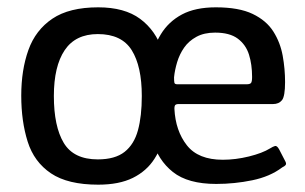

<svg xmlns="http://www.w3.org/2000/svg" viewBox="-20 -498 833 524"><path d="M248 6Q165 6 119 -25Q73 -56 55.5 -111.5Q38 -167 38 -237Q38 -307 57.5 -361.5Q77 -416 123 -447Q169 -478 248 -478Q320 -478 362.5 -446.5Q405 -415 423 -360.5Q441 -306 441 -237Q441 -187 432 -142.5Q423 -98 401.5 -64.5Q380 -31 342.5 -12.5Q305 6 248 6ZM247 -63Q294 -63 320 -83.5Q346 -104 356.5 -142.5Q367 -181 367 -236Q367 -317 339.5 -361Q312 -405 247 -405Q186 -405 156.5 -361Q127 -317 127 -236Q127 -153 154 -108Q181 -63 247 -63ZM381 -237Q381 -284 389.5 -327Q398 -370 419 -404.5Q440 -439 476.5 -458.5Q513 -478 569 -478Q632 -478 669.5 -460Q707 -442 726 -412Q745 -382 751.5 -346Q758 -310 758 -274Q758 -235 749.5 -224.5Q741 -214 725 -214H466Q462 -214 459 -212Q456 -210 456 -201Q459 -141 490 -101.5Q521 -62 588 -62Q623 -62 659.5 -71Q696 -80 717 -93Q725 -98 730.5 -99.5Q736 -101 742 -90L758 -59Q762 -52 760 -48.5Q758 -45 750 -41Q717 -16 668.5 -6Q620 4 570 4Q493 4 452 -28.5Q411 -61 396 -115.5Q381 -170 381 -237ZM668 -288Q668 -322 659.5 -349Q651 -376 629 -392.5Q607 -409 567 -409Q537 -409 516 -397.5Q495 -386 482.5 -368Q470 -350 463.5 -328.5Q457 -307 455 -287Q455 -276 456 -272Q457 -268 464 -268Q511 -268 558.5 -268Q606 -268 653 -268Q662 -268 665 -271.5Q668 -275 668 -288Z"/></svg>

Font: Glory Thin Medium
Style: Regular
Weight: 500
Version: Version 1.011